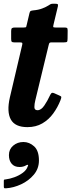

<svg xmlns="http://www.w3.org/2000/svg" viewBox="-34 -668 390 1033"><path d="M47 -520H93.5Q105.5 -520 106.8 -523.2Q108 -526.5 110 -535.5L124.5 -597Q127 -606.5 130.2 -608.5Q133.5 -610.5 143.5 -612Q173.5 -614.5 194.2 -622.8Q215 -631 226.5 -638.5Q237 -645.5 241 -646.8Q245 -648 259.5 -648Q272 -648 275.8 -645.8Q279.5 -643.5 277.5 -634L254 -536Q251.5 -526 252.5 -523Q253.5 -520 265 -520H312.5Q323 -520 326.5 -517.5Q330 -515 330 -503.5L329.5 -460.5Q329.5 -446.5 326.5 -443.2Q323.5 -440 310 -440H243.5Q234.5 -440 232.2 -437Q230 -434 228 -426L156 -128.5Q151 -108.5 151 -91.8Q151 -75 168 -75Q187.5 -75 204.8 -100.8Q222 -126.5 234 -153Q238 -161.5 242.2 -166.2Q246.5 -171 257.5 -166.5L284.5 -154.5Q295 -150.5 295.8 -146.2Q296.5 -142 291.5 -129Q276.5 -90.5 252.2 -57.2Q228 -24 193.5 -4Q159 16 113.5 16Q47 16 24.2 -25.2Q1.5 -66.5 19 -143.5L84.5 -422.5Q87 -431.5 86 -435.8Q85 -440 73 -440H43Q33 -440 29.5 -443.2Q26 -446.5 26 -458.5V-501.5Q26 -513.5 30.8 -516.8Q35.5 -520 47 -520ZM14 166.5Q14 135 37 115.5Q60 96 92 96Q124 96 149.8 119.5Q175.5 143 175.5 195.5Q175.5 239 148 271.8Q120.5 304.5 79.8 323.5Q39 342.5 -1 345Q-8.5 345.5 -11 344.2Q-13.5 343 -13.5 335V305Q-13.5 299 -10.8 298.2Q-8 297.5 -2.5 297Q18.5 294.5 43.5 285.5Q68.5 276.5 88.8 261.5Q109 246.5 115 227.5Q119.5 219.5 115.5 218.8Q111.5 218 105.5 222Q91 230.5 71 230.5Q43.5 230.5 28.8 213Q14 195.5 14 166.5Z"/></svg>

Font: Besley* Narrow
Style: Bold Italic
Weight: 700
Width: 4
Italic angle: -13°
Designer: Owen Earl
Foundry: indestructible type*
Version: Version 3.000; ttfautohint (v1.8.3)